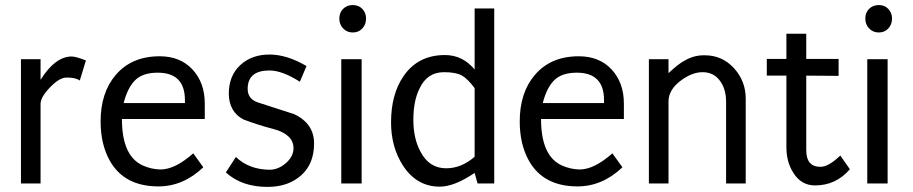

<svg xmlns="http://www.w3.org/2000/svg" viewBox="-20 -731 3637 765"><path d="M297.9 -410.2Q279.3 -422.9 244.1 -421.9Q216.8 -421.9 179.2 -382.8Q141.6 -343.8 141.6 -317.4V0H63.5V-495.1H141.6V-413.1Q200.2 -505.9 265.6 -505.9Q282.2 -505.9 322.3 -490.2Z M465.8 -256.8Q465.8 -108.4 549.8 -71.3Q583 -56.6 619.1 -55.7Q677.7 -55.7 750 -120.1L790 -64.5Q710 11.7 611.3 11.7Q475.6 11.7 418 -89.8Q380.9 -155.3 380.9 -247.1Q380.9 -361.3 440.4 -431.6Q503.9 -506.8 616.2 -506.8Q698.2 -506.8 747.1 -454.1Q795.9 -401.4 795.9 -318.4V-256.8ZM716.8 -332Q716.8 -441.4 608.4 -441.4Q548.8 -441.4 518.6 -411.6Q488.3 -381.8 472.7 -320.3H716.8Z M1045.9 13.7Q943.4 13.7 879.9 -43.9L919.9 -105.5Q971.7 -55.7 1053.7 -54.7Q1088.9 -54.7 1119.1 -81.1Q1149.4 -107.4 1149.4 -140.6Q1149.4 -195.3 1070.3 -216.8Q1009.8 -232.4 950.2 -254.9Q892.6 -285.2 891.6 -357.4Q891.6 -429.7 938 -472.2Q984.4 -514.6 1056.6 -513.7Q1125 -512.7 1201.2 -467.8L1174.8 -405.3Q1104.5 -450.2 1053.7 -450.2Q966.8 -450.2 966.8 -377Q966.8 -336.9 1006.8 -323.2Q1034.2 -314.5 1151.4 -276.4Q1231.4 -239.3 1231.4 -159.2Q1231.4 -78.1 1179.7 -32.2Q1127.9 13.7 1045.9 13.7Z M1385.7 -601.6Q1362.3 -601.6 1347.2 -617.7Q1332 -633.8 1332 -657.2Q1332 -680.7 1347.2 -695.8Q1362.3 -710.9 1385.7 -710.9Q1409.2 -710.9 1423.8 -695.3Q1438.5 -679.7 1438.5 -657.2Q1438.5 -633.8 1423.8 -617.7Q1409.2 -601.6 1385.7 -601.6ZM1339.8 0V-495.1H1420.9V0Z M1949.2 0H1882.8L1871.1 -42Q1790 12.7 1732.4 12.7Q1639.6 12.7 1585 -72.3Q1538.1 -145.5 1538.1 -243.2Q1538.1 -355.5 1587.9 -427.7Q1645.5 -511.7 1752.9 -511.7Q1823.2 -511.7 1871.1 -454.1V-697.3H1949.2ZM1871.1 -379.9Q1842.8 -418 1819.3 -430.7Q1795.9 -443.4 1749 -443.4Q1681.6 -443.4 1651.4 -377.9Q1627 -329.1 1627 -253.9Q1627 -178.7 1655.3 -127Q1689.5 -60.5 1757.8 -60.5Q1818.4 -60.5 1871.1 -106.4Z M2135.7 -256.8Q2135.7 -108.4 2219.7 -71.3Q2252.9 -56.6 2289.1 -55.7Q2347.7 -55.7 2419.9 -120.1L2460 -64.5Q2379.9 11.7 2281.2 11.7Q2145.5 11.7 2087.9 -89.8Q2050.8 -155.3 2050.8 -247.1Q2050.8 -361.3 2110.4 -431.6Q2173.8 -506.8 2286.1 -506.8Q2368.2 -506.8 2417 -454.1Q2465.8 -401.4 2465.8 -318.4V-256.8ZM2386.7 -332Q2386.7 -441.4 2278.3 -441.4Q2218.8 -441.4 2188.5 -411.6Q2158.2 -381.8 2142.6 -320.3H2386.7Z M2873 0V-325.2Q2873 -374 2850.6 -406.2Q2825.2 -443.4 2779.3 -443.4Q2738.3 -443.4 2694.3 -411.1Q2644.5 -375 2643.6 -328.1V0H2565.4V-495.1H2643.6V-439.5Q2682.6 -476.6 2709 -490.2Q2746.1 -511.7 2788.1 -510.7Q2857.4 -510.7 2904.3 -459.5Q2951.2 -408.2 2951.2 -337.9V0Z M3227.5 7.8Q3171.9 7.8 3140.6 -43Q3113.3 -85.9 3113.3 -144.5V-429.7H3035.2V-496.1H3113.3V-596.7H3192.4V-496.1H3321.3V-428.7L3192.4 -429.7V-132.8Q3192.4 -65.4 3250 -66.4Q3281.2 -66.4 3328.1 -111.3L3366.2 -56.6Q3310.5 7.8 3227.5 7.8Z M3481.4 -601.6Q3458 -601.6 3442.9 -617.7Q3427.7 -633.8 3427.7 -657.2Q3427.7 -680.7 3442.9 -695.8Q3458 -710.9 3481.4 -710.9Q3504.9 -710.9 3519.5 -695.3Q3534.2 -679.7 3534.2 -657.2Q3534.2 -633.8 3519.5 -617.7Q3504.9 -601.6 3481.4 -601.6ZM3435.5 0V-495.1H3516.6V0Z"/></svg>

Font: Puritan
Style: Regular
Weight: 400
Version: 2.0a